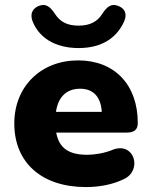

<svg xmlns="http://www.w3.org/2000/svg" viewBox="-20 -748 613 779"><path d="M299 -553C397 -553 456 -598 484 -662C498 -694 484 -716 457 -725C431 -734 414 -721 395 -692C375 -660 345 -644 299 -644C252 -644 223 -660 203 -692C183 -721 167 -734 140 -725C114 -716 100 -694 112 -662C137 -598 200 -553 299 -553ZM329 11C382 11 437 1 482 -21C559 -56 526 -173 439 -141C404 -126 362 -120 334 -120C260 -120 220 -146 208 -210H493C525 -210 539 -222 539 -249C539 -404 445 -503 297 -503C147 -503 38 -398 38 -247C38 -89 148 11 329 11ZM305 -388C357 -388 389 -357 393 -294H207C216 -356 251 -388 305 -388Z"/></svg>

Font: Nunito Black
Style: Regular
Weight: 900
Designer: Vernon Adams
Foundry: Vernon Adams
Version: Version 3.602